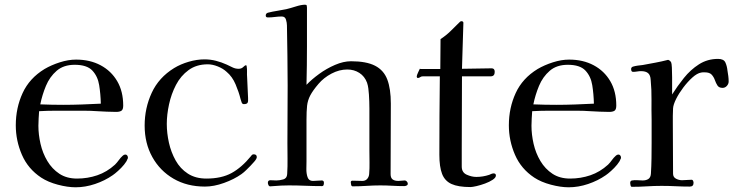

<svg xmlns="http://www.w3.org/2000/svg" viewBox="-20 -791 3122 815"><path d="M408 -351Q407 -392 401 -429.5Q395 -467 372 -491.5Q349 -516 297 -516Q250 -516 220.5 -490.5Q191 -465 175 -426.5Q159 -388 151 -348Q176 -347 200 -346.5Q224 -346 248 -346Q288 -346 328 -347.5Q368 -349 408 -351ZM523 -122Q523 -117 521 -116Q518 -106 506.5 -92Q495 -78 481 -65.5Q467 -53 458 -47Q425 -24 383.5 -10Q342 4 301 4Q267 4 225.5 -7Q184 -18 155 -37Q99 -74 73 -134Q47 -194 47 -259Q47 -333 76 -396Q105 -459 169 -498Q198 -515 234 -526.5Q270 -538 303 -538Q362 -538 407 -514Q452 -490 477.5 -446.5Q503 -403 503 -343Q503 -326 495.5 -321Q488 -316 473 -316Q453 -316 433 -317Q413 -318 393 -319Q365 -321 337.5 -321Q310 -321 282 -321Q248 -321 214 -321Q180 -321 146 -319Q145 -303 144 -288Q143 -273 143 -257Q143 -220 152 -180.5Q161 -141 181 -107.5Q201 -74 232 -53.5Q263 -33 307 -33Q352 -33 393 -47Q434 -61 468 -92Q477 -101 484.5 -111.5Q492 -122 501 -130Q506 -135 512 -135Q517 -135 520 -131Q523 -127 523 -122Z M1070 -124Q1070 -117 1059 -104.5Q1048 -92 1043 -87Q1034 -78 1025 -69Q1016 -60 1005 -52Q974 -30 931 -14.5Q888 1 850 1Q774 1 716.5 -32.5Q659 -66 626.5 -124.5Q594 -183 594 -258Q594 -332 624 -397Q654 -462 719 -502Q747 -519 781.5 -529Q816 -539 848 -539Q873 -539 896.5 -533Q920 -527 942 -517Q955 -511 967 -505Q979 -499 993 -499Q1005 -499 1012.5 -506.5Q1020 -514 1024 -514Q1027 -514 1027 -510Q1029 -498 1028.5 -486Q1028 -474 1029 -463Q1030 -441 1031 -419Q1032 -397 1033 -375V-372Q1034 -361 1031 -355Q1028 -349 1015 -349Q1008 -349 1005.5 -357Q1003 -365 1001 -371Q994 -400 980 -433Q966 -466 942 -486Q927 -500 904.5 -509Q882 -518 862 -518Q814 -518 780.5 -493.5Q747 -469 727 -430.5Q707 -392 697.5 -348Q688 -304 688 -265Q688 -226 697 -185.5Q706 -145 725.5 -110Q745 -75 777.5 -54Q810 -33 856 -33Q920 -33 963 -56.5Q1006 -80 1046 -129Q1050 -136 1057 -136Q1070 -136 1070 -124Z M1711 -11Q1711 -6 1706 -3.5Q1701 -1 1696 -1Q1671 -1 1645.5 -2.5Q1620 -4 1594 -4Q1565 -4 1535.5 -2Q1506 0 1477 0Q1472 0 1470.5 -6.5Q1469 -13 1469 -17Q1469 -24 1476 -24Q1487 -24 1497.5 -23.5Q1508 -23 1518 -23Q1531 -23 1538.5 -31.5Q1546 -40 1547 -52Q1549 -77 1548.5 -102Q1548 -127 1548 -151Q1548 -181 1548 -210.5Q1548 -240 1548 -270Q1548 -300 1548 -330Q1548 -360 1546 -390Q1545 -403 1543.5 -415.5Q1542 -428 1538 -440Q1528 -467 1505.5 -481.5Q1483 -496 1454 -496Q1420 -496 1387 -478.5Q1354 -461 1332 -435Q1308 -407 1297 -386Q1286 -365 1283.5 -342Q1281 -319 1281 -282V-106Q1281 -95 1280.5 -75Q1280 -55 1285.5 -39Q1291 -23 1308 -23Q1318 -23 1327 -24Q1336 -25 1346 -25Q1355 -25 1355 -15Q1355 -10 1353.5 -5.5Q1352 -1 1346 -1Q1312 -1 1276.5 -2.5Q1241 -4 1206 -4Q1174 -4 1141 -1Q1137 -1 1134 -0.5Q1131 0 1127 0Q1122 0 1119.5 -5.5Q1117 -11 1117 -15Q1117 -26 1128 -26Q1134 -26 1140 -25.5Q1146 -25 1153 -25Q1167 -25 1182.5 -29.5Q1198 -34 1199 -52Q1201 -85 1200.5 -118Q1200 -151 1200 -183Q1200 -245 1200.5 -306Q1201 -367 1201 -428Q1201 -492 1200 -555.5Q1199 -619 1198 -683Q1198 -694 1194 -707.5Q1190 -721 1176 -721Q1162 -721 1147 -719Q1132 -717 1117 -717Q1108 -717 1108 -725Q1108 -734 1117 -737Q1137 -742 1156.5 -745Q1176 -748 1195 -752Q1212 -756 1235.5 -763.5Q1259 -771 1275 -771Q1281 -771 1282 -767.5Q1283 -764 1283 -759Q1283 -677 1283 -595Q1283 -513 1281 -431Q1303 -454 1334.5 -477Q1366 -500 1402 -515.5Q1438 -531 1470 -531Q1535 -531 1572 -512Q1609 -493 1624 -453.5Q1639 -414 1639 -351Q1639 -276 1638.5 -201.5Q1638 -127 1638 -52Q1638 -36 1646.5 -29.5Q1655 -23 1671 -23Q1678 -23 1684.5 -24Q1691 -25 1698 -25Q1703 -25 1707 -20.5Q1711 -16 1711 -11Z M2085 -46Q2085 -37 2071.5 -28Q2058 -19 2039 -12Q2020 -5 2002.5 -1Q1985 3 1977 3Q1925 3 1896.5 -10Q1868 -23 1856.5 -53Q1845 -83 1845 -134Q1845 -217 1845.5 -300.5Q1846 -384 1847 -467H1775Q1768 -467 1763.5 -463.5Q1759 -460 1754 -460Q1749 -460 1749 -467Q1749 -471 1754.5 -483Q1760 -495 1762 -499Q1765 -498 1771 -498H1849L1850 -625Q1873 -640 1892 -658.5Q1911 -677 1930 -696Q1932 -698 1934 -699.5Q1936 -701 1938 -701Q1947 -701 1947 -694L1941 -499Q1973 -499 2004.5 -500Q2036 -501 2067 -501Q2080 -501 2080 -486Q2080 -467 2063 -467H1941Q1941 -391 1940.5 -314.5Q1940 -238 1940 -161V-84Q1940 -59 1961 -49.5Q1982 -40 2002 -40Q2030 -40 2057 -49Q2060 -51 2066 -53Q2072 -55 2075 -55Q2085 -55 2085 -46Z M2501 -351Q2500 -392 2494 -429.5Q2488 -467 2465 -491.5Q2442 -516 2390 -516Q2343 -516 2313.5 -490.5Q2284 -465 2268 -426.5Q2252 -388 2244 -348Q2269 -347 2293 -346.5Q2317 -346 2341 -346Q2381 -346 2421 -347.5Q2461 -349 2501 -351ZM2616 -122Q2616 -117 2614 -116Q2611 -106 2599.5 -92Q2588 -78 2574 -65.5Q2560 -53 2551 -47Q2518 -24 2476.5 -10Q2435 4 2394 4Q2360 4 2318.5 -7Q2277 -18 2248 -37Q2192 -74 2166 -134Q2140 -194 2140 -259Q2140 -333 2169 -396Q2198 -459 2262 -498Q2291 -515 2327 -526.5Q2363 -538 2396 -538Q2455 -538 2500 -514Q2545 -490 2570.5 -446.5Q2596 -403 2596 -343Q2596 -326 2588.5 -321Q2581 -316 2566 -316Q2546 -316 2526 -317Q2506 -318 2486 -319Q2458 -321 2430.5 -321Q2403 -321 2375 -321Q2341 -321 2307 -321Q2273 -321 2239 -319Q2238 -303 2237 -288Q2236 -273 2236 -257Q2236 -220 2245 -180.5Q2254 -141 2274 -107.5Q2294 -74 2325 -53.5Q2356 -33 2400 -33Q2445 -33 2486 -47Q2527 -61 2561 -92Q2570 -101 2577.5 -111.5Q2585 -122 2594 -130Q2599 -135 2605 -135Q2610 -135 2613 -131Q2616 -127 2616 -122Z M3073 -445Q3073 -435 3065.5 -426.5Q3058 -418 3047 -418Q3032 -418 3025.5 -428Q3019 -438 3014.5 -451Q3010 -464 3001 -474Q2992 -484 2971 -484Q2967 -484 2963.5 -484Q2960 -484 2956 -483Q2939 -480 2919 -462Q2899 -444 2880.5 -419.5Q2862 -395 2850 -371Q2838 -347 2837 -331Q2836 -315 2836 -299.5Q2836 -284 2836 -269Q2836 -215 2836.5 -161Q2837 -107 2837 -54Q2837 -39 2849.5 -32.5Q2862 -26 2875 -26Q2885 -26 2895 -27Q2905 -28 2915 -28Q2920 -28 2922 -23.5Q2924 -19 2924 -15Q2924 1 2908 1Q2878 1 2848 -0.5Q2818 -2 2788 -2Q2757 -2 2725.5 0Q2694 2 2662 2Q2658 2 2656.5 -4Q2655 -10 2655 -14Q2655 -24 2663 -25Q2674 -27 2686 -26Q2698 -25 2708 -25Q2723 -25 2732.5 -31.5Q2742 -38 2743 -54Q2745 -86 2745.5 -119Q2746 -152 2746 -185V-282Q2745 -325 2745.5 -367.5Q2746 -410 2742 -452Q2741 -472 2731 -480.5Q2721 -489 2701 -489Q2693 -489 2684.5 -487.5Q2676 -486 2667 -486Q2659 -486 2659 -498Q2659 -505 2666 -508Q2676 -511 2687 -512.5Q2698 -514 2708 -515Q2735 -520 2762 -525Q2789 -530 2816 -537Q2825 -534 2829 -526Q2831 -522 2832 -504Q2833 -486 2833 -462.5Q2833 -439 2833 -418.5Q2833 -398 2833 -390Q2855 -425 2883 -460Q2911 -495 2947 -518Q2983 -541 3028 -541Q3052 -541 3059 -526Q3066 -511 3068 -491Q3070 -480 3071.5 -468Q3073 -456 3073 -445Z"/></svg>

Font: Kaisei Tokumin
Style: Regular
Weight: 400
Designer: Font-Kai, 金井和夫
Foundry: KAZUO KANAI
Version: Version 5.003